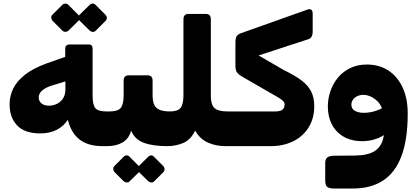

<svg xmlns="http://www.w3.org/2000/svg" viewBox="-20 -830 2403 1101"><path d="M567 8Q486 8 437 -29.5Q388 -67 369 -143Q345 -106 305 -85.5Q265 -65 210 -65Q122 -65 78.5 -110.5Q35 -156 35 -232Q35 -278 55 -320.5Q75 -363 122 -400.5Q169 -438 249 -467L354 -504V-550Q354 -563 360.5 -569Q367 -575 379 -575H491Q501 -575 506 -568.5Q511 -562 511 -553V-282Q511 -227 527.5 -209Q544 -191 590 -191H610Q617 -191 621 -186.5Q625 -182 625 -175V-21Q625 8 595 8ZM261 -224Q286 -224 307.5 -235Q329 -246 342 -266.5Q355 -287 355 -317V-363L279 -340Q243 -329 222.5 -311.5Q202 -294 202 -272Q202 -250 218 -237Q234 -224 261 -224ZM372 -654Q366 -648 355.5 -647.5Q345 -647 337 -655L281 -711Q275 -718 274 -728Q273 -738 281 -746L337 -802Q345 -810 355 -809.5Q365 -809 372 -802L428 -746Q436 -738 436.5 -727.5Q437 -717 429 -710ZM529 -654Q521 -646 511 -647Q501 -648 494 -655L437 -711Q430 -718 430 -728.5Q430 -739 437 -746L494 -802Q501 -809 510.5 -809.5Q520 -810 528 -802L584 -746Q592 -738 592.5 -728Q593 -718 585 -710Z M595 8Q580 8 580 -7V-161Q580 -191 610 -191Q657 -191 673 -212Q689 -233 689 -284V-367Q689 -398 718 -398H827Q855 -398 855 -367V-284Q855 -253 863 -232.5Q871 -212 892.5 -201.5Q914 -191 954 -191Q969 -191 969 -176V-22Q969 8 939 8Q856 8 804 -11.5Q752 -31 732 -81Q719 -34 682.5 -13Q646 8 595 8ZM723 210Q717 217 707 216.5Q697 216 689 209L636 156Q630 149 629.5 139Q629 129 636 122L689 69Q697 61 707 61Q717 61 723 69L776 122Q783 129 783.5 139.5Q784 150 777 157ZM864 210Q857 217 847.5 216.5Q838 216 830 209L776 156Q770 149 769.5 138.5Q769 128 776 122L830 69Q838 61 847 61Q856 61 863 69L916 122Q923 129 923.5 139.5Q924 150 917 157Z M939 8Q924 8 924 -7V-161Q924 -191 954 -191Q1000 -191 1016 -212Q1032 -233 1032 -284V-719Q1032 -750 1060 -750H1161Q1189 -750 1189 -719V-284Q1189 -251 1196.5 -230.5Q1204 -210 1225.5 -200.5Q1247 -191 1287 -191Q1302 -191 1302 -176V-22Q1302 8 1272 8Q1219 8 1173 -12Q1127 -32 1099 -81Q1074 -29 1031.5 -10.5Q989 8 939 8Z M1272 8Q1257 8 1257 -7V-161Q1257 -191 1287 -191H1559Q1588 -191 1600 -201.5Q1612 -212 1612 -231Q1612 -244 1599.5 -254.5Q1587 -265 1567 -276L1366 -392Q1349 -402 1339.5 -414.5Q1330 -427 1330 -453V-585Q1330 -612 1337.5 -623Q1345 -634 1363 -640L1743 -775Q1757 -780 1765 -774Q1773 -768 1773 -752V-647Q1773 -632 1767.5 -621Q1762 -610 1748 -605L1463 -512L1608 -428Q1670 -398 1707.5 -370Q1745 -342 1763.5 -307Q1782 -272 1782 -221Q1782 -151 1749.5 -99Q1717 -47 1660.5 -19.5Q1604 8 1532 8Z M1894 251Q1870 251 1857.5 242.5Q1845 234 1845 204V104Q1845 82 1857.5 72.5Q1870 63 1899 63L2016 62Q2092 61 2130.5 35Q2169 9 2179.5 -45.5Q2190 -100 2183 -183L2318 -179Q2318 -31 2282.5 64Q2247 159 2177 205Q2107 251 2004 251ZM2179 -179Q2169 -231 2134.5 -258.5Q2100 -286 2064 -286Q2043 -286 2027.5 -278Q2012 -270 2003.5 -257.5Q1995 -245 1995 -230Q1995 -205 2016 -194Q2037 -183 2065 -183Q2107 -183 2147 -198.5Q2187 -214 2205 -235L2217 -94Q2196 -57 2146 -37Q2096 -17 2037 -21Q1983 -25 1943 -50.5Q1903 -76 1881.5 -119.5Q1860 -163 1860 -219Q1860 -265 1875 -308Q1890 -351 1918 -385Q1946 -419 1988 -439.5Q2030 -460 2083 -460Q2154 -460 2206.5 -426Q2259 -392 2288.5 -329Q2318 -266 2318 -179Z"/></svg>

Font: Rubik ExtraBold
Style: Italic
Weight: 800
Italic angle: -12°
Designer: Hubert and Fischer
Foundry: Hubert and Fischer
Version: Version 2.300;gftools[0.9.30]